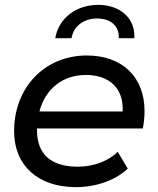

<svg xmlns="http://www.w3.org/2000/svg" viewBox="-20 -763 651 789"><path d="M379 -687C435 -687 471 -656 468 -606H532C537 -689 472 -743 384 -743C294 -743 222 -690 207 -606H274C282 -656 325 -687 379 -687ZM567 -235C571 -257 574 -281 574 -306C574 -449 480 -535 337 -535C164 -535 38 -404 38 -224C38 -84 135 6 292 6C373 6 453 -21 505 -70L464 -139C426 -102 366 -78 300 -78C186 -78 132 -132 132 -229V-235ZM333 -455C427 -455 489 -402 484 -305H142C166 -397 237 -455 333 -455Z"/></svg>

Font: AWKNG-Font Medium
Style: Italic
Weight: 500
Italic angle: -11.3°
Designer: Awakening Church
Foundry: Awakening Church
Version: Version 1.700;PS 001.700;hotconv 1.0.88;makeotf.lib2.5.64775